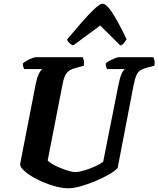

<svg xmlns="http://www.w3.org/2000/svg" viewBox="-20 -1011 850 1031"><path d="M348 0Q310 0 264.5 -14Q219 -28 178.5 -48.5Q138 -69 112.5 -91.5Q87 -114 88 -130L172 -561Q178 -592 188 -613Q198 -634 207 -640H110Q108 -645 105 -652.5Q102 -660 103 -671Q111 -678 125.5 -686Q140 -694 153.5 -699Q167 -704 173 -704H424Q426 -700 429.5 -688.5Q433 -677 430 -658L383 -645Q352 -637 338 -619Q324 -601 316 -559L236 -149Q245 -139 264.5 -128Q284 -117 307 -108Q330 -99 350.5 -93Q371 -87 383 -87Q403 -87 431.5 -95.5Q460 -104 488 -116.5Q516 -129 534 -142L617 -560Q624 -595 633.5 -615.5Q643 -636 651 -640H555Q553 -643 550 -652Q547 -661 548 -671Q555 -678 569.5 -685.5Q584 -693 598 -698.5Q612 -704 618 -704H804Q806 -699 809 -687.5Q812 -676 809 -658L766 -647Q748 -641 735.5 -634.5Q723 -628 714 -610Q705 -592 697 -552L612 -110Q599 -94 566.5 -75Q534 -56 493.5 -39Q453 -22 414 -11Q375 0 348 0ZM373 -767Q363 -770 352.5 -780Q342 -790 340 -799Q382 -849 420.5 -893Q459 -937 488 -964Q517 -991 531 -991Q546 -991 567 -964.5Q588 -938 611.5 -895Q635 -852 660 -800Q653 -790 645.5 -780Q638 -770 626 -767L518 -874Z"/></svg>

Font: Texturina ExtraBold
Style: Italic
Weight: 800
Italic angle: -11°
Designer: Guillermo Torres Carreño
Foundry: Omnibus-Type
Version: Version 1.002; ttfautohint (v1.8.3)